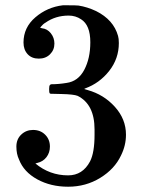

<svg xmlns="http://www.w3.org/2000/svg" viewBox="-20 -685 540 727"><path d="M127 -463Q100 -463 84.5 -480Q69 -497 69 -524Q69 -581 114 -619.5Q159 -658 218 -665H233Q268 -665 277 -664Q310 -659 344 -643Q410 -610 427 -549Q430 -539 430 -522Q430 -463 393.5 -416.5Q357 -370 302 -350Q297 -348 302 -347Q304 -346 312 -344Q373 -327 415 -280.5Q457 -234 457 -175Q457 -134 438 -96Q414 -45 359.5 -11.5Q305 22 238 22Q172 22 121 -6Q70 -34 52 -81Q42 -102 42 -130Q42 -158 60.5 -175.5Q79 -193 105 -193Q133 -193 151 -175Q169 -157 169 -130Q169 -107 156 -90Q143 -73 121 -68L114 -66Q168 -21 238 -21Q293 -21 321 -74Q338 -107 338 -175V-195Q338 -290 274 -322Q259 -328 213 -329L171 -330L168 -332Q166 -335 166 -348Q166 -360 169 -363Q172 -366 174 -366Q202 -366 232 -371Q276 -377 299 -420.5Q322 -464 322 -525Q322 -590 287 -612Q266 -626 240 -626Q190 -626 152 -599Q148 -597 143 -592.5Q138 -588 135 -584L132 -580Q135 -579 139 -578Q159 -576 172.5 -559Q186 -542 186 -520Q186 -496 169.5 -479.5Q153 -463 127 -463Z"/></svg>

Font: KaTeX_Main
Style: Regular
Weight: 400
Version: Version 1.1; ttfautohint (v1.3)